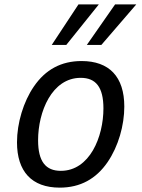

<svg xmlns="http://www.w3.org/2000/svg" viewBox="-20 -837 642 871"><path d="M214.8 -633.3H280.8L428.2 -816.9H335.9ZM374 -633.3H439.9L598.1 -816.9H502ZM251 14.2C344.7 14.2 416 -25.9 467.8 -101.1C517.1 -172.9 543.9 -268.6 543.9 -353.5C543.9 -489.3 475.1 -560.1 350.1 -560.1C257.3 -560.1 186 -521 133.8 -444.8C86.4 -376 57.1 -278.8 57.1 -191.4C57.1 -59.6 123.5 14.2 251 14.2ZM255.9 -62C187.5 -62 152.8 -104 152.8 -200.7C152.8 -330.1 215.3 -483.9 346.2 -483.9C414.6 -483.9 449.2 -441.9 449.2 -345.2C449.2 -215.8 386.7 -62 255.9 -62Z"/></svg>

Font: Hack
Style: Oblique
Weight: 400
Italic angle: -12°
Monospace: yes
Designer: Christopher Simpkins
Foundry: Christopher Simpkins
Version: Version 2.010